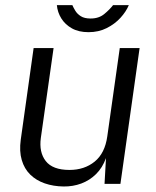

<svg xmlns="http://www.w3.org/2000/svg" viewBox="-20 -700 595 731"><path d="M222 10Q183 9.5 150.5 -1.8Q118 -13 95.2 -35.2Q72.5 -57.5 62.8 -90.8Q53 -124 59 -168L108 -517H184L135.5 -175Q128 -120.5 154.2 -86.8Q180.5 -53 244.5 -53Q301.5 -53 340.5 -84.8Q379.5 -116.5 388.5 -181L436 -517H511.5L438.5 0H378L383.5 -98Q370 -61 345.5 -37Q321 -13 289.2 -1.2Q257.5 10.5 222 10ZM317 -577.5Q279.5 -577.5 253.8 -592Q228 -606.5 213.5 -629.8Q199 -653 196.5 -680.5H255.5Q259.5 -671 266.8 -659Q274 -647 287.8 -638.2Q301.5 -629.5 325 -629.5Q356.5 -629.5 377.2 -646.8Q398 -664 410.5 -680.5H470.5Q460 -655.5 438.5 -632Q417 -608.5 386.2 -593Q355.5 -577.5 317 -577.5Z"/></svg>

Font: Public Sans Thin Light
Style: Italic
Weight: 300
Italic angle: -8°
Version: Version 2.001